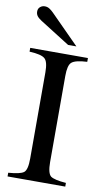

<svg xmlns="http://www.w3.org/2000/svg" viewBox="-97 -927 527 973"><g transform="rotate(10 166.5 -441.0)"><path d="M244.6 -709.5H202.1L48.3 -806.6Q32.2 -816.9 25.1 -826.7Q18.1 -836.4 18.1 -849.6Q18.1 -864.3 28.3 -873Q38.6 -881.8 52.2 -881.8Q65.4 -881.8 76.2 -875Q86.9 -868.2 96.7 -858.4ZM15.6 -19Q76.7 -23.4 94.7 -37.1Q112.8 -50.8 112.8 -108.9V-552.7Q112.8 -607.9 94.7 -623Q76.7 -639.2 15.6 -642.1V-661.6H312.5V-642.1Q252.4 -639.2 233.4 -623Q215.3 -607.9 215.3 -552.7V-108.9Q215.3 -52.2 233.4 -37.1Q252.9 -23.4 312.5 -19V0H15.6Z"/></g></svg>

Font: Dima Niloofar
Style: Regular
Weight: 400
Designer: R.Balvardi
Foundry: Dima Software Group
Version: Version 3.00;November 13, 2018;FontCreator 11.5.0.2427 64-bi